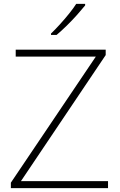

<svg xmlns="http://www.w3.org/2000/svg" viewBox="-20 -970 617 990"><path d="M537 0H36V-28L474 -678H61V-714H525V-686L88 -36H537ZM419 -942Q402 -921 377.5 -893.5Q353 -866 325 -838.5Q297 -811 272 -790H243V-797Q264 -817 289 -844.5Q314 -872 336.5 -900Q359 -928 373 -950H419Z"/></svg>

Font: Noto Sans Bengali UI ExtraLight
Style: Regular
Weight: 200
Designer: Jelle Bosma - Monotype Design Team
Foundry: Monotype Imaging Inc.
Version: Version 2.003; ttfautohint (v1.8.4.7-5d5b)